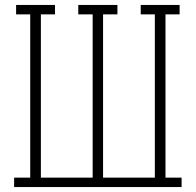

<svg xmlns="http://www.w3.org/2000/svg" viewBox="-20 -755 790 775"><path d="M37 0V-38H102V-697H45V-735H202V-697H145V-38H354V-697H296V-735H454V-697H396V-38H605V-697H548V-735H705V-697H648V-38H713V0Z"/></svg>

Font: Iosevka Etoile Extralight
Style: Regular
Weight: 200
Designer: Belleve Invis
Foundry: Belleve Invis
Version: Version 22.1.2; ttfautohint (v1.8.4)